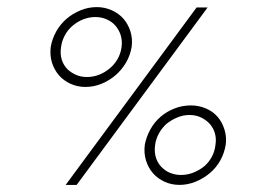

<svg xmlns="http://www.w3.org/2000/svg" viewBox="-20 -521 766 541"><path d="M486 0Q463 0 443.5 -9Q424 -18 411 -33Q398 -48 391.5 -68.5Q385 -89 388 -113Q392 -135 403.5 -156Q415 -177 432.5 -192Q450 -207 472 -215.5Q494 -224 518 -224Q540 -224 560 -215.5Q580 -207 593 -192Q606 -177 612.5 -156Q619 -135 616 -113Q612 -89 600.5 -68.5Q589 -48 571 -33Q553 -18 531 -9Q509 0 486 0ZM221 -276Q198 -276 178.5 -285Q159 -294 146 -309Q133 -324 126.5 -344.5Q120 -365 123 -389Q127 -412 138.5 -432.5Q150 -453 167.5 -468Q185 -483 207 -492Q229 -501 253 -501Q275 -501 295 -492Q315 -483 328 -468Q341 -453 347.5 -432.5Q354 -412 351 -389Q347 -365 335 -344.5Q323 -324 305.5 -309Q288 -294 266 -285Q244 -276 221 -276ZM417 -112Q414 -91 420.5 -73.5Q427 -56 441 -45Q450 -37 463 -32.5Q476 -28 490 -28Q508 -28 524.5 -34.5Q541 -41 555 -52Q568 -63 576.5 -78.5Q585 -94 587 -112Q590 -130 585.5 -145.5Q581 -161 571 -172Q561 -183 546.5 -190Q532 -197 514 -197Q496 -197 479.5 -190Q463 -183 449 -172Q436 -160 427.5 -144.5Q419 -129 417 -112ZM152 -388Q149 -369 154 -353Q159 -337 171 -325Q181 -316 194.5 -310Q208 -304 225 -304Q243 -304 259.5 -310.5Q276 -317 290 -329Q303 -340 311.5 -355Q320 -370 322.5 -388Q325 -406 320 -422Q315 -438 304 -450Q295 -460 280.5 -466.5Q266 -473 249 -473Q231 -473 214.5 -466.5Q198 -460 184 -448Q171 -437 162.5 -421Q154 -405 152 -388ZM165 0Q258 -126 349.5 -250Q441 -374 534 -500H565Q472 -374 380.5 -250Q289 -126 196 0Z"/></svg>

Font: Josefin Slab Light
Style: Italic
Weight: 300
Italic angle: -12°
Designer: Santiago Orozco
Foundry: Typemade
Version: Version 2.000